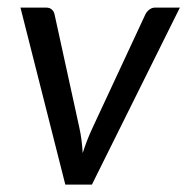

<svg xmlns="http://www.w3.org/2000/svg" viewBox="-20 -498 505 518"><path d="M35.2 -477.5H104.5Q114.3 -477.5 119.9 -472.2Q125.5 -466.8 127 -460L193.8 -154.8Q197.8 -136.7 200 -119.4Q202.1 -102.1 203.1 -85Q208.5 -102.1 215.1 -119.1Q221.7 -136.2 230 -153.8L372.6 -460Q376.5 -467.3 383.3 -472.4Q390.1 -477.5 398.4 -477.5H465.3L228 0H156.2Z"/></svg>

Font: Carlito
Style: Italic
Weight: 400
Italic angle: -7°
Designer: Lukasz Dziedzic
Foundry: tyPoland Lukasz Dziedzic
Version: Version 1.104